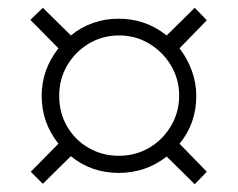

<svg xmlns="http://www.w3.org/2000/svg" viewBox="-20 -600 611 493"><path d="M87 -354Q87 -421 130 -476L58 -549L90 -580L162 -509Q215 -552 285 -552Q354 -552 408 -509L480 -580L511 -548L441 -476Q461 -450 472.5 -418.5Q484 -387 484 -354Q484 -283 441 -231L511 -159L480 -127L408 -198Q354 -156 285 -156Q214 -156 162 -199L90 -128L59 -159L130 -231Q87 -285 87 -354ZM132 -354Q132 -310 152.5 -275Q173 -240 208 -220Q243 -200 285 -200Q328 -200 363 -220.5Q398 -241 419 -276.5Q440 -312 440 -354Q440 -397 419 -432Q398 -467 363 -488Q328 -509 286 -509Q243 -509 208 -488Q173 -467 152.5 -432Q132 -397 132 -354Z"/></svg>

Font: RS Noto Sans Light
Style: Regular
Weight: 300
Designer: Monotype Design Team
Foundry: Monotype Imaging Inc.
Version: Version 3.10